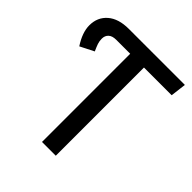

<svg xmlns="http://www.w3.org/2000/svg" viewBox="-191 -813 936 936"><g transform="rotate(45 277.5 -344.5)"><path d="M535 -608H344V0H249V-608H153Q126 -608 112.5 -595.5Q99 -583 99 -562Q99 -545 104 -530.5Q109 -516 119 -494L48 -458Q10 -516 10 -565Q10 -621 49 -655Q88 -689 159 -689H545Z"/></g></svg>

Font: FiraGO
Style: Regular
Weight: 400
Designer: bBox Type
Foundry: bBox Type GmbH
Version: Version 1.001;April 20, 2020;FontCreator 12.0.0.2555 64-bit